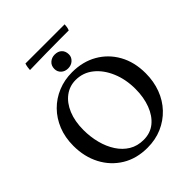

<svg xmlns="http://www.w3.org/2000/svg" viewBox="-256 -1089 1247 1247"><g transform="rotate(-45 368.0 -465.0)"><path d="M367 9Q267 9 192.5 -36.5Q118 -82 76.5 -161Q35 -240 35 -340Q35 -418 60.5 -481Q86 -544 131 -589.5Q176 -635 236.5 -660Q297 -685 367 -685Q465 -685 540 -642Q615 -599 658 -522Q701 -445 701 -342Q701 -267 677 -203Q653 -139 608 -91.5Q563 -44 502 -17.5Q441 9 367 9ZM386 -45Q448 -45 491.5 -80.5Q535 -116 558.5 -178Q582 -240 582 -317Q582 -405 551.5 -477Q521 -549 468.5 -591Q416 -633 348 -633Q292 -633 248 -600Q204 -567 179 -507Q154 -447 154 -367Q154 -304 169 -246Q184 -188 213.5 -142.5Q243 -97 286 -71Q329 -45 386 -45ZM367 -720Q338 -720 319.5 -737.5Q301 -755 301 -781Q301 -811 321 -828.5Q341 -846 368 -846Q399 -846 417 -828.5Q435 -811 435 -781Q435 -756 415.5 -738Q396 -720 367 -720ZM553 -939Q553 -929 551 -916.5Q549 -904 544 -892Q519 -892 465 -892Q411 -892 338.5 -891Q266 -890 184 -888Q184 -896 186.5 -912Q189 -928 193 -939Z"/></g></svg>

Font: Vollkorn Medium
Style: Regular
Weight: 500
Designer: Friedrich Althausen
Foundry: Friedrich Althausen
Version: Version 5.000